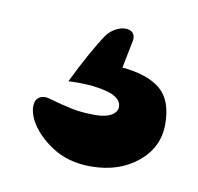

<svg xmlns="http://www.w3.org/2000/svg" viewBox="-43 -62 347 336"><g transform="rotate(10 131.0 106.0)"><path d="M26 167Q20 154 20 144Q20 133 26.5 128Q33 123 43 125Q71 133 88.5 136.5Q106 140 129 140Q148 140 158 134Q168 128 168 119Q168 102 140 95Q112 88 73 90Q102 31 123 0Q129 -8 138 -13Q147 -18 155 -18Q164 -18 168.5 -13.5Q173 -9 172 0L162 50Q207 54 230 73Q253 92 253 135Q253 176 220 203Q187 230 137 230Q97 230 68 211Q39 192 26 167Z"/></g></svg>

Font: Dashboard
Style: Regular
Weight: 400
Designer: jaiki
Version: Version 1.000